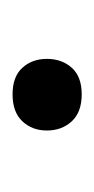

<svg xmlns="http://www.w3.org/2000/svg" viewBox="56 -508 148 301"><g transform="rotate(90 130.5 -357.0)"><path d="M71.8 -356Q71.8 -379.4 85.7 -395Q99.6 -410.6 127.4 -410.6Q155.3 -410.6 169.7 -395Q184.1 -379.4 184.1 -356Q184.1 -333 169.7 -317.6Q155.3 -302.2 127.4 -302.2Q99.6 -302.2 85.7 -317.6Q71.8 -333 71.8 -356Z"/></g></svg>

Font: RobotoDraft
Style: Regular
Weight: 400
Designer: Google
Foundry: Google
Version: Version 2.000988-w1; 2014